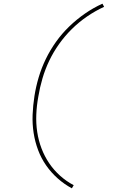

<svg xmlns="http://www.w3.org/2000/svg" viewBox="-20 -861 640 1042"><path d="M370 161Q329 139 293.5 107.5Q258 76 231 37.5Q204 -1 187 -46Q170 -91 162.5 -139.5Q155 -188 157 -238.5Q159 -289 167 -340Q175 -391 190 -441.5Q205 -492 228.5 -540.5Q252 -589 284 -634Q316 -679 356 -717.5Q396 -756 441.5 -787.5Q487 -819 536 -841L545 -824Q497 -802 452.5 -771.5Q408 -741 370 -703.5Q332 -666 301 -622.5Q270 -579 247.5 -532Q225 -485 210.5 -435.5Q196 -386 188 -337Q179 -288 177 -239.5Q175 -191 182 -144.5Q189 -98 205.5 -55Q222 -12 247 25Q272 62 306 92.5Q340 123 380 144Z"/></svg>

Font: Iosevka Aile Thin Oblique
Style: Regular
Weight: 100
Italic angle: -9°
Designer: Belleve Invis
Foundry: Belleve Invis
Version: Version 31.1.0; ttfautohint (v1.8.4)